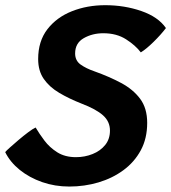

<svg xmlns="http://www.w3.org/2000/svg" viewBox="-26 -694 644 722"><path d="M234.5 7.5Q180.5 7.5 132.5 -9.2Q84.5 -26 48.2 -55.2Q12 -84.5 -6.5 -122Q-2.5 -127 11.8 -139.8Q26 -152.5 44.2 -168Q62.5 -183.5 79.8 -196.5Q97 -209.5 108 -214.5Q121.5 -191.5 141 -165.5Q160.5 -139.5 189.5 -121.2Q218.5 -103 259.5 -103Q293 -103 322.2 -114.8Q351.5 -126.5 369.5 -148.8Q387.5 -171 387.5 -203Q387.5 -237 361.5 -260.2Q335.5 -283.5 280.5 -304.5Q233.5 -323 196.8 -344.8Q160 -366.5 138.8 -397Q117.5 -427.5 117.5 -472Q117.5 -539 152.2 -584Q187 -629 244.5 -651.8Q302 -674.5 369.5 -674.5Q442 -674.5 505.5 -652.5Q569 -630.5 598 -588.5Q579 -563.5 551.5 -536.5Q524 -509.5 503.5 -497Q483.5 -523.5 448 -546.2Q412.5 -569 362.5 -569Q321.5 -569 289 -550.5Q256.5 -532 256.5 -493Q256.5 -466 277.2 -451.2Q298 -436.5 328.5 -426Q384.5 -406 429.5 -382Q474.5 -358 501 -322.5Q527.5 -287 527.5 -232Q527.5 -173.5 503.5 -129Q479.5 -84.5 438 -54Q396.5 -23.5 344 -8Q291.5 7.5 234.5 7.5Z"/></svg>

Font: Grandstander SemiBold
Style: Italic
Weight: 600
Italic angle: -15°
Designer: Tyler Finck
Foundry: Etcetera Type Co
Version: Version 1.200; ttfautohint (v1.8.3)